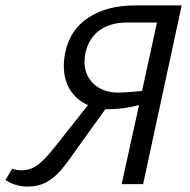

<svg xmlns="http://www.w3.org/2000/svg" viewBox="-48 -678 700 707"><path d="M621 -658 479 0H400L464 -291Q405 -276 355 -276H340L225 -116Q195 -72 172 -46.5Q149 -21 120.5 -6Q92 9 53 9Q10 9 -28 -15L-3 -57Q11 -51 32 -51Q69 -51 99 -77Q129 -103 173 -161L276 -291Q233 -310 210 -347.5Q187 -385 187 -435Q187 -461 193 -488Q211 -570 279 -614Q347 -658 448 -658ZM475 -343 530 -595H419Q359 -595 319.5 -567Q280 -539 267 -485Q263 -463 263 -452Q263 -401 297 -369Q331 -337 389 -337Q411 -337 475 -343Z"/></svg>

Font: Ysabeau Medium
Style: Italic
Weight: 500
Italic angle: -12°
Designer: Christian Thalmann (Catharsis Fonts)
Version: Version 0.003